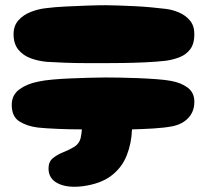

<svg xmlns="http://www.w3.org/2000/svg" viewBox="-20 -716 790 736"><path d="M385 -474Q355 -474 313.5 -474Q272 -474 231 -475.5Q190 -477 159 -479Q127 -482 98 -492.5Q69 -503 50.5 -525.5Q32 -548 32 -585Q32 -617 50.5 -638Q69 -659 98.5 -670.5Q128 -682 159 -685Q190 -689 231 -691Q272 -693 313.5 -694.5Q355 -696 385 -696Q402 -696 430.5 -695Q459 -694 492.5 -692.5Q526 -691 558.5 -688Q591 -685 615 -682Q641 -679 666.5 -668Q692 -657 708.5 -637Q725 -617 725 -585Q725 -548 709 -527Q693 -506 668 -496.5Q643 -487 615 -483Q579 -479 535 -477Q491 -475 451 -474.5Q411 -474 385 -474ZM296 -2Q238 5 202 -13Q166 -31 166 -70Q166 -96 182.5 -109.5Q199 -123 221.5 -132Q244 -141 263.5 -152.5Q283 -164 289 -186Q291 -195 292 -203Q293 -211 294 -220Q247 -220 200.5 -222Q154 -224 126 -227Q84 -232 54.5 -250.5Q25 -269 25 -314Q25 -352 54.5 -373.5Q84 -395 126 -403Q148 -408 181.5 -411Q215 -414 252.5 -415.5Q290 -417 325 -418Q360 -419 385 -419Q405 -419 438 -418.5Q471 -418 508.5 -416.5Q546 -415 580 -412.5Q614 -410 635 -406Q674 -399 699.5 -380Q725 -361 725 -326Q725 -289 702.5 -264.5Q680 -240 641 -232Q610 -226 568 -223.5Q526 -221 486 -220Q484 -166 465.5 -119.5Q447 -73 406 -42Q365 -11 296 -2Z"/></svg>

Font: Cherry Bomb One
Style: Regular
Weight: 400
Designer: satsuyako
Foundry: satsuyako
Version: Version 4.100; ttfautohint (v1.8.3)